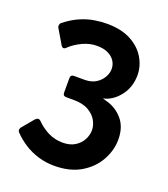

<svg xmlns="http://www.w3.org/2000/svg" viewBox="-127 -769 758 865"><g transform="rotate(20 251.5 -336.5)"><path d="M232 5Q192 5 155.5 -6Q119 -17 88.5 -36.5Q58 -56 33 -82Q27 -89 28.5 -95.5Q30 -102 33 -106L79 -161Q93 -176 105 -164Q132 -137 163.5 -121.5Q195 -106 232 -106Q267 -106 290.5 -120.5Q314 -135 326 -157.5Q338 -180 338 -204Q338 -226 325.5 -249Q313 -272 285.5 -288Q258 -304 213 -304Q205 -304 197 -304Q189 -304 178 -304Q171 -304 166.5 -307.5Q162 -311 162 -321V-389Q162 -406 178 -406Q187 -406 202 -406Q217 -406 233 -406Q263 -407 283.5 -420Q304 -433 315.5 -453Q327 -473 327 -493Q327 -513 316.5 -530Q306 -547 284.5 -558Q263 -569 229 -569Q195 -569 161 -553Q127 -537 103 -514Q89 -500 79 -516L37 -587Q34 -594 36.5 -601Q39 -608 41 -609Q77 -638 112 -653Q147 -668 179 -673Q211 -678 238 -678Q307 -678 353 -653.5Q399 -629 422.5 -589.5Q446 -550 446 -507Q446 -453 417.5 -413Q389 -373 349 -359Q336 -356 336 -355Q336 -355 350 -351Q399 -339 431.5 -302Q464 -265 464 -205Q464 -153 437 -104.5Q410 -56 358.5 -25.5Q307 5 232 5Z"/></g></svg>

Font: Glory Thin
Style: Bold
Weight: 700
Version: Version 1.011